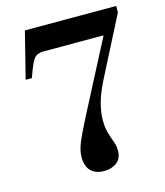

<svg xmlns="http://www.w3.org/2000/svg" viewBox="-109 -799 766 894"><g transform="rotate(-15 273.5 -352.0)"><path d="M283 12Q242 12 219.5 -10.5Q197 -33 197 -77Q197 -98 204 -122Q211 -146 229 -183.5Q247 -221 278 -281L443 -599H154Q133 -599 120 -591.5Q107 -584 96 -561.5Q85 -539 69 -493H39L95 -716H535V-685L396 -413Q362 -348 349.5 -301.5Q337 -255 337 -218Q337 -189 342 -168Q347 -147 353 -130.5Q359 -114 364 -98.5Q369 -83 369 -64Q369 -26 344.5 -7Q320 12 283 12Z"/></g></svg>

Font: Libre Bodoni Medium
Style: Regular
Weight: 500
Designer: Pablo Impallari, Rodrigo Fuenzalida
Foundry: Impallari Type
Version: Version 2.005;gftools[0.9.23]